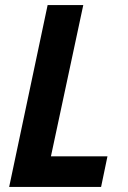

<svg xmlns="http://www.w3.org/2000/svg" viewBox="-20 -734 504 754"><path d="M16 0 167 -714H307L180 -120H402L377 0Z"/></svg>

Font: Noto Sans SemiCondensed
Style: Bold Italic
Weight: 700
Width: 4
Italic angle: -12°
Designer: Monotype Design Team
Foundry: Monotype Imaging Inc.
Version: Version 2.013; ttfautohint (v1.8.4.7-5d5b)